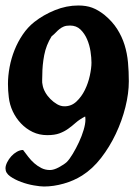

<svg xmlns="http://www.w3.org/2000/svg" viewBox="-25 -685 489 699"><path d="M260 -665Q289 -665 310.5 -657Q332 -649 355 -631Q384 -607 401.5 -579.5Q419 -552 428.5 -521.5Q438 -491 441 -457.5Q444 -424 444 -389Q444 -345 431.5 -295Q419 -245 396.5 -197.5Q374 -150 343 -110Q312 -70 274 -46Q244 -27 207 -16.5Q170 -6 135 -6Q122 -6 98.5 -10Q75 -14 52 -22.5Q29 -31 12 -43Q-5 -55 -5 -72Q-5 -82 1 -94Q7 -106 16 -116Q25 -126 36.5 -132.5Q48 -139 59 -139Q68 -127 78 -114Q88 -101 100 -90.5Q112 -80 126 -73Q140 -66 157 -66Q171 -66 189.5 -76Q208 -86 218 -95Q228 -105 240 -125Q252 -145 262.5 -167.5Q273 -190 279.5 -212Q286 -234 286 -249Q286 -257 285 -261Q264 -250 250.5 -238Q237 -226 223 -216Q209 -206 191.5 -199.5Q174 -193 147 -193Q118 -193 94 -204.5Q70 -216 51.5 -235.5Q33 -255 21.5 -279.5Q10 -304 7 -331Q4 -355 4 -379Q4 -409 10 -441Q16 -473 28 -503Q40 -533 58 -559.5Q76 -586 100 -605Q133 -631 175 -648Q217 -665 260 -665ZM163 -553Q143 -521 136 -484.5Q129 -448 129 -412Q129 -403 128.5 -393.5Q128 -384 130 -376Q132 -363 139.5 -349.5Q147 -336 158.5 -324.5Q170 -313 183 -305.5Q196 -298 210 -298Q235 -298 253.5 -315.5Q272 -333 284 -357.5Q296 -382 302 -409.5Q308 -437 308 -457Q308 -475 304.5 -498Q301 -521 292 -542Q283 -563 268 -577.5Q253 -592 230 -592Q216 -592 207.5 -588.5Q199 -585 192 -579.5Q185 -574 178.5 -567Q172 -560 163 -553Z"/></svg>

Font: Praegefest
Style: Regular
Weight: 600
Designer: Peter Wiegel nach alter Vorlage
Foundry: Peter Wiegel
Version: Version 1.000